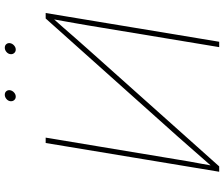

<svg xmlns="http://www.w3.org/2000/svg" viewBox="-87 -852 939 805"><g transform="rotate(-90 382.5 -449.5)"><path d="M609.9 0H587.4L678.7 -551.3Q683.1 -576.7 687.5 -602.1Q691.9 -627.4 696.5 -652.8Q701.2 -678.2 705.6 -703.6H713.9Q690.9 -678.2 668.7 -652.8Q646.5 -627.4 624.5 -602.1Q602.5 -576.7 579.6 -551.3L87.4 0H64.9L185.5 -727.5H208L116.2 -175.3Q112.3 -149.9 107.7 -124.5Q103 -99.1 98.4 -74Q93.8 -48.8 89.4 -23.4H80.6Q103 -48.8 125 -74Q147 -99.1 169.2 -124.5Q191.4 -149.9 213.9 -175.3L707.5 -727.5H730.5ZM577.1 -853Q567.9 -853 562.3 -859.9Q556.6 -866.7 558.1 -876.5Q559.6 -885.7 567.6 -892.3Q575.7 -898.9 585 -898.9Q594.7 -898.9 600.1 -892.3Q605.5 -885.7 604 -876.5Q602.1 -866.7 594.2 -859.9Q586.4 -853 577.1 -853ZM379.9 -853Q370.6 -853 365 -859.9Q359.4 -866.7 360.8 -876.5Q362.3 -885.7 370.4 -892.3Q378.4 -898.9 387.7 -898.9Q397.5 -898.9 402.8 -892.3Q408.2 -885.7 406.7 -876.5Q404.8 -866.7 397 -859.9Q389.2 -853 379.9 -853Z"/></g></svg>

Font: Inter 16pt Thin
Style: Italic
Weight: 250
Italic angle: -9.3988°
Version: Version 4.001;git-66647c0bb